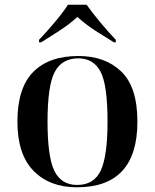

<svg xmlns="http://www.w3.org/2000/svg" viewBox="-20 -786 659 816"><path d="M307 10Q564 10 564 -269Q564 -416 495.5 -482Q427 -548 313 -548Q188 -548 121 -480Q54 -412 54 -269Q54 -130 122.5 -60Q191 10 307 10ZM308 0Q240 0 211 -60Q182 -120 182 -269Q182 -422 212.5 -480Q243 -538 313 -538Q377 -538 407 -482Q437 -426 437 -269Q437 -124 408.5 -62Q380 0 308 0ZM146 -606H155Q190 -628 232.5 -655.5Q275 -683 309 -714Q343 -683 385.5 -655.5Q428 -628 464 -606H472V-617Q443 -647 407.5 -689.5Q372 -732 348 -766H269Q247 -732 211 -689.5Q175 -647 146 -617Z"/></svg>

Font: Noto Serif Display Semi
Style: Regular
Weight: 600
Designer: Monotype Design Team
Foundry: Monotype Imaging Inc.
Version: Version 1.900